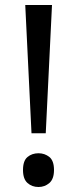

<svg xmlns="http://www.w3.org/2000/svg" viewBox="-20 -734 309 768"><path d="M163 -201H106L81 -714H188ZM72 -54Q72 -91 90 -106Q108 -121 134 -121Q159 -121 177.5 -106Q196 -91 196 -54Q196 -18 177.5 -2Q159 14 134 14Q108 14 90 -2Q72 -18 72 -54Z"/></svg>

Font: Noto Sans Lao UI
Style: Regular
Weight: 400
Designer: Monotype Design Team
Foundry: Monotype Imaging Inc.
Version: Version 2.000